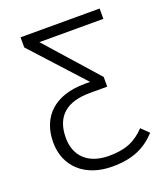

<svg xmlns="http://www.w3.org/2000/svg" viewBox="-130 -774 754 874"><g transform="rotate(-20 247.0 -337.0)"><path d="M442 -110C394 -60 346 -40 266 -40C166 -40 109 -96 109 -184C109 -290 171 -339 282 -339H366V-386L145 -635H455V-685H72V-636L300 -386H274C127 -386 48 -307 48 -184C48 -67 133 11 264 11C365 11 426 -19 478 -75Z"/></g></svg>

Font: FiraGO Light
Style: Regular
Weight: 300
Designer: bBox Type
Foundry: bBox Type GmbH
Version: Version 1.001;PS 001.001;hotconv 1.0.88;makeotf.lib2.5.64775